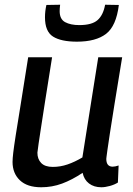

<svg xmlns="http://www.w3.org/2000/svg" viewBox="-20 -781 560 811"><path d="M154 10Q95 10 64 -19.5Q33 -49 33 -97Q33 -111 36 -136.5Q39 -162 46.5 -210Q54 -258 67 -337.5Q80 -417 99 -539H200Q181 -422 170 -350Q159 -278 152.5 -237Q146 -196 143 -174Q140 -152 138 -136Q138 -109 154 -92.5Q170 -76 203 -76Q235 -76 265.5 -86.5Q296 -97 328 -116L395 -539H496Q476 -418 463.5 -340Q451 -262 444 -216.5Q437 -171 434 -149Q431 -127 430 -119.5Q429 -112 429 -110Q429 -77 456 -77Q466 -77 481 -82L478 -10Q464 -1 444 4.5Q424 10 408 10Q377 10 356 -6Q335 -22 329 -51Q284 -21 242 -5.5Q200 10 154 10ZM305 -605Q238 -605 204 -626.5Q170 -648 170 -708Q170 -734 176 -760L234 -761Q233 -753 232.5 -746.5Q232 -740 232 -734Q232 -700 255 -687.5Q278 -675 315 -675Q368 -675 392 -696Q416 -717 424 -761L482 -760Q471 -671 428 -638Q385 -605 305 -605Z"/></svg>

Font: Georama Medium
Style: Italic
Weight: 500
Italic angle: -9°
Designer: Jean-Baptiste Levee
Foundry: Production Type
Version: Version 1.000